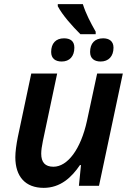

<svg xmlns="http://www.w3.org/2000/svg" viewBox="-20 -897 635 927"><path d="M368 -732H442V-744C416 -790 395 -830 380 -877H259V-867C282 -823 329 -771 368 -732ZM278 -600C316 -600 339 -625 339 -667C339 -699 319 -712 289 -712C249 -712 227 -687 227 -646C227 -614 248 -600 278 -600ZM466 -600C504 -600 528 -625 528 -667C528 -699 506 -712 478 -712C437 -712 415 -687 415 -646C415 -614 436 -600 466 -600ZM191 10C272 10 326 -41 366 -100H371L361 0H458L573 -542H449L400 -314C370 -176 306 -92 238 -92C198 -92 179 -113 179 -155C179 -171 182 -192 187 -216L256 -542H131L66 -235C59 -200 54 -164 54 -138C54 -45 102 10 191 10Z"/></svg>

Font: Noto Sans SemiBold
Style: Italic
Weight: 600
Italic angle: -12°
Designer: Monotype Design Team
Foundry: Monotype Imaging Inc.
Version: Version 2.013